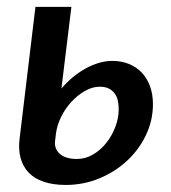

<svg xmlns="http://www.w3.org/2000/svg" viewBox="-20 -530 498 558"><path d="M140 -119.5Q137.5 -97.5 154 -82.8Q170.5 -68 203.5 -68Q228.5 -68 250.5 -81Q272.5 -94 289 -114.8Q305.5 -135.5 315.2 -161.2Q325 -187 325 -212.5Q325 -225.5 322.5 -237.2Q320 -249 313.5 -258Q307 -267 296.5 -272.5Q286 -278 270 -278Q248.5 -278 227 -265.8Q205.5 -253.5 187.5 -234Q169.5 -214.5 157.5 -190Q145.5 -165.5 142.5 -141ZM158.5 -272.5Q174 -291 192.2 -306Q210.5 -321 229.8 -331.5Q249 -342 268.5 -347.5Q288 -353 306 -353Q333 -353 355 -344Q377 -335 392.2 -318.8Q407.5 -302.5 416 -279.2Q424.5 -256 424.5 -227.5Q424.5 -180 404.2 -137.5Q384 -95 349.2 -62.8Q314.5 -30.5 268.5 -11.5Q222.5 7.5 171 7.5Q134 7.5 107 -1.8Q80 -11 63.2 -28.5Q46.5 -46 39.8 -71Q33 -96 37 -127.5L83 -510H187.5Z"/></svg>

Font: Lato SemiBold
Style: Italic
Weight: 600
Italic angle: -7°
Designer: Lukasz Dziedzic with Adam Twardoch and Botio Nikoltchev
Foundry: tyPoland Lukasz Dziedzic
Version: Version 2.015; 2015-08-06; http://www.latofonts.com/